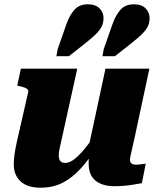

<svg xmlns="http://www.w3.org/2000/svg" viewBox="-20 -860 733 892"><path d="M263 -197Q258 -177 255.5 -163Q253 -149 253 -137Q253 -126 256 -118.5Q259 -111 265.5 -107Q272 -103 283 -103Q303 -103 325.5 -120.5Q348 -138 374 -169.5Q400 -201 427 -243L430 -177Q394 -120 355.5 -77.5Q317 -35 272 -11.5Q227 12 168 12Q107 12 75.5 -17.5Q44 -47 44 -95Q44 -118 47.5 -143Q51 -168 58 -200L111 -432Q113 -439 108 -444.5Q103 -450 93.5 -453.5Q84 -457 70 -460L60 -462L77 -541H339ZM607 -228Q600 -196 595 -174.5Q590 -153 587 -139Q584 -125 584 -118Q584 -106 591 -100.5Q598 -95 612 -95Q625 -95 637 -97Q649 -99 657 -99L639 -9Q622 -6 601.5 -2.5Q581 1 558.5 3Q536 5 512 5Q455 5 423.5 -21Q392 -47 392 -99Q392 -104 392 -110.5Q392 -117 392.5 -126.5Q393 -136 394 -147L383 -136L470 -541H674ZM289 -749Q304 -791 326.5 -815.5Q349 -840 388 -840Q424 -840 442.5 -821Q461 -802 461 -776Q461 -755 453 -738Q445 -721 426.5 -702.5Q408 -684 375 -658L300 -599H242L248 -632ZM503 -749Q518 -791 540.5 -815.5Q563 -840 602 -840Q638 -840 656.5 -821Q675 -802 675 -776Q675 -755 667 -738Q659 -721 640.5 -702.5Q622 -684 589 -658L514 -599H456L462 -632Z"/></svg>

Font: Roboto Serif ExtraBold
Style: Italic
Weight: 800
Italic angle: -10°
Version: Version 1.007